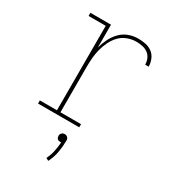

<svg xmlns="http://www.w3.org/2000/svg" viewBox="-181 -630 862 953"><g transform="rotate(30 250.0 -153.5)"><path d="M59 0V-18H157V-502H59V-520H177V-389Q184 -416 196.5 -441.5Q209 -467 228.5 -487.5Q248 -508 274.5 -518Q301 -528 329 -528Q350 -528 371 -524Q392 -520 409 -507.5Q426 -495 434.5 -474.5Q443 -454 443 -433H423Q423 -451 416 -467Q409 -483 395 -493Q381 -503 363.5 -506.5Q346 -510 329 -510Q303 -510 278 -500.5Q253 -491 235 -472Q217 -453 205.5 -429Q194 -405 187.5 -379.5Q181 -354 179 -328Q177 -302 177 -276V-18H295V0ZM245 221 230 213Q242 189 247.5 163Q253 137 255 110H250Q245 110 241 109Q237 108 233.5 104.5Q230 101 228.5 96.5Q227 92 227 88Q227 83 228.5 79Q230 75 233.5 71.5Q237 68 241 66.5Q245 65 250 65Q255 65 259 66.5Q263 68 266.5 71.5Q270 75 271.5 79Q273 83 273 88Q273 122 267 156Q261 190 245 221Z"/></g></svg>

Font: Iosevka Curly Slab Thin
Style: Regular
Weight: 100
Monospace: yes
Designer: Belleve Invis
Foundry: Belleve Invis
Version: Version 22.1.2; ttfautohint (v1.8.4)